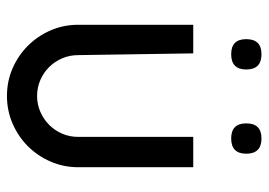

<svg xmlns="http://www.w3.org/2000/svg" viewBox="-128 -627 757 541"><g transform="rotate(90 250.5 -356.5)"><path d="M451.2 -198.2Q451.2 -157.2 435.3 -120.6Q419.4 -84 392.1 -56.6Q364.7 -29.3 328.1 -13.4Q291.5 2.4 250.5 2.4Q209 2.4 172.6 -13.4Q136.2 -29.3 108.9 -56.6Q81.5 -84 65.7 -120.4Q49.8 -156.7 49.8 -198.2V-522.5H130.4L135.3 -198.2Q135.3 -174.3 144.3 -153.3Q153.3 -132.3 168.9 -116.5Q184.6 -100.6 205.6 -91.6Q226.6 -82.5 250.5 -82.5Q273.9 -82.5 294.9 -91.6Q315.9 -100.6 331.8 -116.5Q347.7 -132.3 356.7 -153.3Q365.7 -174.3 365.7 -198.2V-522.5H451.2ZM370.1 -629.4Q327.6 -629.4 327.6 -671.9Q327.6 -714.8 370.1 -714.8Q413.1 -714.8 413.1 -671.9Q413.1 -629.4 370.1 -629.4ZM132.8 -629.4Q90.3 -629.4 90.3 -671.9Q90.3 -714.8 132.8 -714.8Q175.8 -714.8 175.8 -671.9Q175.8 -629.4 132.8 -629.4Z"/></g></svg>

Font: Proletarsk
Style: Regular
Weight: 400
Designer: Peter Wiegel, original typeface by Carl Albert Fahrenwaldt 1901
Foundry: Peter Wiegel
Version: Version 1.000 2010 initial release